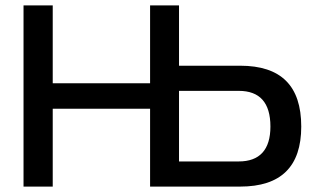

<svg xmlns="http://www.w3.org/2000/svg" viewBox="-20 -690 1177 710"><path d="M67 -670V0H175V-288H535V0H868C1019 0 1094 -74 1094 -222C1094 -373 1019 -447 868 -447H642V-670H535V-382H175V-670ZM642 -93V-354H863C940 -354 980 -311 980 -222C980 -136 940 -93 863 -93Z"/></svg>

Font: LT Wave Alt Medium
Style: Regular
Weight: 500
Designer: Daniel Lyons
Version: Version 2.5 (Glyphs App)